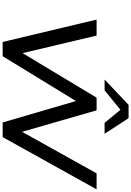

<svg xmlns="http://www.w3.org/2000/svg" viewBox="208 -1193 985 1441"><g transform="rotate(90 700.5 -472.5)"><path d="M295 0 127 -705H247L381 -140H373L713 -705H808L971 -140H966L1281 -705H1401L1009 0H899L738 -551H739L402 0ZM577 -765 767 -945H867L984 -765H902L804 -884L658 -765Z"/></g></svg>

Font: Nunito Sans 7pt Expanded Medium
Style: Italic
Weight: 500
Width: 7
Italic angle: -9°
Designer: Vernon Adams
Foundry: Vernon Adams
Version: Version 3.101;gftools[0.9.27]